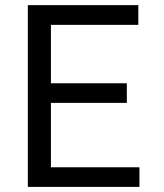

<svg xmlns="http://www.w3.org/2000/svg" viewBox="-20 -731 640 751"><path d="M476.1 -328.6V-405.3H179.2V-633.8H521V-710.9H88.9V0H525.4V-76.7H179.2V-328.6Z"/></svg>

Font: RobotoMono Nerd Font
Style: Regular
Weight: 400
Monospace: yes
Designer: Google
Version: Version 3.000;Nerd Fonts 3.2.1